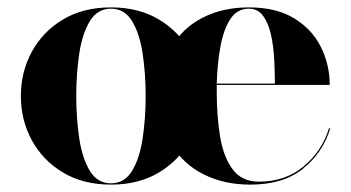

<svg xmlns="http://www.w3.org/2000/svg" viewBox="-20 -490 950 520"><path d="M36.5 -230Q36.5 -295 66 -349.5Q95.5 -404 150.2 -437Q205 -470 280.5 -470Q356 -470 410.8 -437Q465.5 -404 495 -349.5Q524.5 -295 524.5 -230Q524.5 -165 495 -110.5Q465.5 -56 410.8 -23Q356 10 280.5 10Q205 10 150.2 -23Q95.5 -56 66 -110.5Q36.5 -165 36.5 -230ZM186.5 -230Q186.5 -170.5 194.5 -116.2Q202.5 -62 223 -27.8Q243.5 6.5 280.5 6.5Q317.5 6.5 338 -27.8Q358.5 -62 366.5 -116.2Q374.5 -170.5 374.5 -230Q374.5 -289.5 366.5 -343.8Q358.5 -398 338 -432.2Q317.5 -466.5 280.5 -466.5Q243.5 -466.5 223 -432.2Q202.5 -398 194.5 -343.8Q186.5 -289.5 186.5 -230ZM874.5 -142.5Q855 -77.5 801.5 -33.8Q748 10 657.5 10Q587 10 531.5 -17.8Q476 -45.5 444 -99Q412 -152.5 412 -230Q412 -307.5 443.2 -361Q474.5 -414.5 529 -442.2Q583.5 -470 654 -470Q728.5 -470 777 -440.2Q825.5 -410.5 849.2 -362.5Q873 -314.5 873 -260H567Q567 -250 567 -240Q567 -175.5 576 -120.5Q585 -65.5 609.8 -31.8Q634.5 2 681.5 2Q752.5 2 802.2 -39.2Q852 -80.5 871 -142.5ZM654 -466.5Q622 -466.5 603.5 -437.8Q585 -409 576.8 -362.8Q568.5 -316.5 567 -263.5H724.5Q724.5 -296.5 722.5 -331.8Q720.5 -367 713.5 -397.8Q706.5 -428.5 692.2 -447.5Q678 -466.5 654 -466.5Z"/></svg>

Font: Bodoni* 48pt
Style: Bold
Weight: 700
Version: Version 2.3